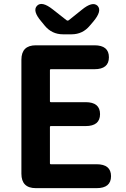

<svg xmlns="http://www.w3.org/2000/svg" viewBox="-20 -976 655 996"><path d="M166 0Q91 0 91 -75V-666Q91 -741 166 -741H470Q545 -741 545 -679Q545 -617 470 -617H244Q239 -617 239 -612V-451Q239 -446 244 -446H424Q499 -446 499 -384Q499 -322 424 -322H244Q239 -322 239 -317V-129Q239 -124 244 -124H481Q556 -124 556 -62Q556 0 481 0ZM307 -798Q249 -798 212 -843L194 -865Q147 -920 172 -946Q197 -972 254 -927L324 -872Q331 -866 338 -872L404 -925Q460 -971 486 -946Q511 -920 464 -864L446 -843Q409 -798 351 -798Z"/></svg>

Font: Resource Han Rounded KR
Style: Bold
Weight: 700
Designer: Cyano Hao (round all glyphs); Ryoko NISHIZUKA 西塚涼子 (kana, bopomofo & ideographs); Paul D. Hunt (Latin, Greek & Cyrillic)
Foundry: Cyano Hao
Version: 0.990